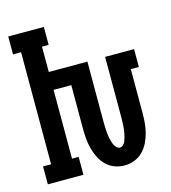

<svg xmlns="http://www.w3.org/2000/svg" viewBox="-110 -824 821 922"><g transform="rotate(-15 300.0 -363.5)"><path d="M396 8Q371 8 347 -1Q323 -10 305 -28Q287 -46 276 -68.5Q265 -91 258.5 -115.5Q252 -140 250 -165Q248 -190 248 -215V-431H160V-89H193V0H16V-89H56V-646H16V-735H193V-646H160V-520H352V-215Q352 -206 352.5 -196.5Q353 -187 353.5 -177.5Q354 -168 355 -158.5Q356 -149 358 -140Q360 -131 362.5 -121.5Q365 -112 369 -103.5Q373 -95 380 -88Q387 -81 396 -81Q406 -81 413 -88Q420 -95 423.5 -103.5Q427 -112 429.5 -121.5Q432 -131 434 -140Q436 -149 437 -158.5Q438 -168 438.5 -177.5Q439 -187 439.5 -196.5Q440 -206 440 -215V-520H584V-431H544V-215Q544 -190 542 -165Q540 -140 533.5 -115.5Q527 -91 516 -68.5Q505 -46 487 -28Q469 -10 445 -1Q421 8 396 8Z"/></g></svg>

Font: Iosevka HT Extended
Style: Bold
Weight: 700
Width: 7
Monospace: yes
Designer: Belleve Invis
Foundry: Belleve Invis
Version: Version 32.3.0; ttfautohint (v1.8.4)